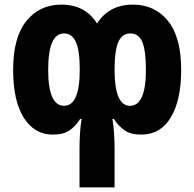

<svg xmlns="http://www.w3.org/2000/svg" viewBox="-20 -575 843 833"><path d="M325 238H477V71Q477 36 475 5.5Q473 -25 468 -59H474Q494 -28 520.5 -9.5Q547 9 593 9Q676 9 721 -65.5Q766 -140 766 -272Q766 -414 708.5 -484.5Q651 -555 557 -555Q453 -555 401 -473Q350 -555 246 -555Q152 -555 94.5 -484Q37 -413 37 -272Q37 -138 83 -64.5Q129 9 209 9Q256 9 282 -9.5Q308 -28 328 -59H334Q329 -28 327 4Q325 36 325 71ZM258 -116Q189 -116 189 -272Q189 -430 258 -430Q292 -430 309 -393Q326 -356 326 -273Q326 -116 258 -116ZM544 -116Q477 -116 477 -273Q477 -356 493.5 -393Q510 -430 545 -430Q582 -430 597.5 -392.5Q613 -355 613 -272Q613 -116 544 -116Z"/></svg>

Font: Noto Sans Georgian Condensed Extra
Style: Regular
Weight: 800
Width: 3
Designer: Monotype Design Team
Foundry: Monotype Imaging Inc.
Version: Version 1.901